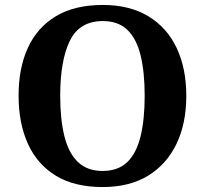

<svg xmlns="http://www.w3.org/2000/svg" viewBox="-20 -745 827 775"><path d="M394 10Q280 10 205 -36Q130 -82 92.5 -165Q55 -248 55 -359Q55 -470 92.5 -552Q130 -634 205.5 -679.5Q281 -725 395 -725Q503 -725 578.5 -679.5Q654 -634 693 -551.5Q732 -469 732 -358Q732 -247 692.5 -164.5Q653 -82 578 -36Q503 10 394 10ZM394 -55Q457 -55 494 -91Q531 -127 547.5 -195Q564 -263 564 -358Q564 -454 547.5 -521.5Q531 -589 494 -624.5Q457 -660 395 -660Q301 -660 262 -580.5Q223 -501 223 -358Q223 -263 240 -195Q257 -127 294.5 -91Q332 -55 394 -55Z"/></svg>

Font: Noto Serif Tamil
Style: Bold
Weight: 700
Designer: Indian Type Foundry, Tom Grace, and the Monotype Design Team
Foundry: Monotype Imaging Inc.
Version: Version 2.003